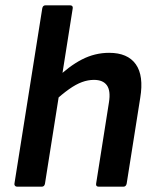

<svg xmlns="http://www.w3.org/2000/svg" viewBox="-20 -703 587 723"><path d="M44.5 0Q39.5 0 36.5 -3.3Q33.4 -6.7 34.4 -11.7L139.1 -671.3Q141.1 -683 151.5 -683H243.7Q249.4 -683 252.1 -680Q254.8 -677 253.8 -671.3L149.4 -11.7Q147.4 0 137.1 0ZM352 0Q340 0 342 -11.7L390.3 -317.8Q397.2 -361 382.6 -381.6Q368 -402.2 333.8 -402.2Q311.6 -402.2 288.8 -393.9Q266 -385.6 239.8 -367Q213.6 -348.4 179.7 -317.9L189 -404.4Q239 -453.4 288 -478.8Q337 -504.1 391 -504.1Q460.7 -504.1 491.3 -461.1Q522 -418.1 508 -334.1L457 -11.7Q454.6 0 444.6 0Z"/></svg>

Font: Sofia Sans Hairline
Style: Italic
Weight: 1
Italic angle: -9°
Designer: Botio Nikoltchev, Ani Petrova
Foundry: lettersoup
Version: Version 4.102